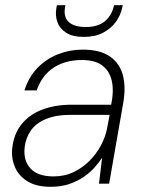

<svg xmlns="http://www.w3.org/2000/svg" viewBox="-20 -707 556 739"><path d="M175 12Q120 12 86 -9Q52 -30 37.5 -64Q23 -98 27 -136Q33 -192 63.5 -229.5Q94 -267 143.5 -285.5Q193 -304 257 -304H408Q419 -359 410 -397Q401 -435 373 -455.5Q345 -476 295 -476Q232 -476 187 -447Q142 -418 121 -359H74Q91 -412 125 -446.5Q159 -481 204 -498.5Q249 -516 298 -516Q366 -516 404 -489Q442 -462 453.5 -415.5Q465 -369 454 -309L400 0H361L373 -100Q362 -83 345 -63.5Q328 -44 303.5 -27Q279 -10 247.5 1Q216 12 175 12ZM186 -28Q229 -28 264 -45Q299 -62 325.5 -89Q352 -116 369 -148.5Q386 -181 392 -212L402 -265H254Q195 -265 157 -249Q119 -233 99 -205Q79 -177 75 -140Q69 -90 97 -59Q125 -28 186 -28ZM303 -565Q259 -565 234 -581.5Q209 -598 200.5 -623Q192 -648 197 -676L199 -687H232Q222 -646 242.5 -624.5Q263 -603 310 -603Q358 -603 384.5 -626Q411 -649 419 -687H453L450 -676Q444 -648 426 -623Q408 -598 377.5 -581.5Q347 -565 303 -565Z"/></svg>

Font: DM Sans ExtraLight
Style: Italic
Weight: 250
Italic angle: -10°
Designer: Colophon Foundry, Jonny Pinhorn
Foundry: Colophon Foundry
Version: Version 4.004;gftools[0.9.30]